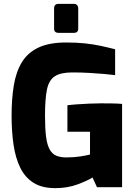

<svg xmlns="http://www.w3.org/2000/svg" viewBox="-20 -969 711 994"><path d="M266 5Q197 5 153 -23Q109 -51 84.5 -101.5Q60 -152 50 -220.5Q40 -289 40 -370Q40 -457 51.5 -527Q63 -597 93 -646.5Q123 -696 178.5 -722.5Q234 -749 322 -749Q377 -749 419.5 -744.5Q462 -740 499.5 -732Q537 -724 576 -714V-580Q554 -583 520 -586Q486 -589 443.5 -591.5Q401 -594 354 -594Q294 -594 263.5 -574Q233 -554 223 -505Q213 -456 213 -370Q213 -303 218.5 -261Q224 -219 237 -195.5Q250 -172 271.5 -163Q293 -154 323 -154Q362 -154 394.5 -159Q427 -164 446 -169V-287H329V-424Q351 -427 380.5 -429Q410 -431 442.5 -432.5Q475 -434 502 -434Q537 -434 563.5 -433.5Q590 -433 612 -431V0H482L459 -50Q432 -33 380.5 -14Q329 5 266 5ZM283 -799Q260 -799 260 -821V-925Q260 -949 283 -949H363Q373 -949 379 -942.5Q385 -936 385 -925V-821Q385 -799 363 -799Z"/></svg>

Font: Exo Thin ExtraBold
Style: Regular
Weight: 800
Version: Version 2.000